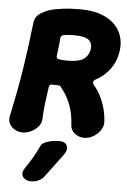

<svg xmlns="http://www.w3.org/2000/svg" viewBox="-82 -733 700 1057"><g transform="rotate(5 268.5 -204.5)"><path d="M59.6 15Q37.2 15 17.9 4.3Q-1.4 -6.4 -11.4 -24.6Q-21.4 -42.8 -17.6 -65.2Q-2.6 -136.2 9.8 -200.9Q22.2 -265.6 32.2 -329Q42.2 -392.4 50.8 -457.1Q59.4 -521.8 67.4 -592.8Q71.6 -626.4 101.1 -645.1Q130.6 -663.8 161.4 -671.8Q180 -676.8 220.7 -682.4Q261.4 -688 317.2 -688Q402.6 -688 458.7 -659.7Q514.8 -631.4 539.1 -582.4Q563.4 -533.4 553.2 -472Q545 -418.8 513.9 -376.8Q482.8 -334.8 432.2 -308Q425 -303.4 423.6 -296.3Q422.2 -289.2 426 -283Q437 -270.4 449.3 -252.4Q461.6 -234.4 472.7 -210.6Q483.8 -186.8 492.3 -156.3Q500.8 -125.8 503.6 -87.2Q506.2 -60.2 491.1 -37Q476 -13.8 451.4 0.6Q426.8 15 399.6 15Q371.8 15 348.9 -2.6Q326 -20.2 324.4 -49Q321.6 -99.4 310.2 -137.4Q298.8 -175.4 281.9 -204.4Q265 -233.4 246 -256.2Q245 -257.8 242.4 -258.9Q239.8 -260 235.4 -260.6Q226.2 -260.6 214.2 -261.2Q202.2 -261.8 194.2 -261.4Q183.6 -258 181.8 -243Q175.4 -198 170.2 -156.5Q165 -115 163 -67.6Q162.4 -44.6 146.3 -25.8Q130.2 -7 106.9 4Q83.6 15 59.6 15ZM271.8 -400Q333.8 -400 361 -418.8Q388.2 -437.6 394.2 -472Q399.8 -506.4 378.7 -524.7Q357.6 -543 295.6 -543Q280.8 -543 266.1 -541.8Q251.4 -540.6 242.2 -539.2Q233.4 -538.2 227.8 -532.2Q222.2 -526.2 221.6 -517.6Q220.6 -494 217.7 -470.2Q214.8 -446.4 211.4 -422.4Q210.4 -415.2 213.7 -409.7Q217 -404.2 224.2 -403.8Q230.8 -402.4 243.2 -401.2Q255.6 -400 271.8 -400ZM199.8 248.4Q190 261.4 171.3 270.2Q152.6 279 132.4 279H128.4Q112.4 279 98.4 271.1Q84.4 263.2 80.1 248.1Q75.8 233 89.2 211.8Q115.2 172.8 131.3 145.8Q147.4 118.8 164.2 81.6Q169.6 69 185.3 61.2Q201 53.4 222.1 49.2Q243.2 45 263.2 45H270.2Q290.6 45 301.2 55.2Q311.8 65.4 311.9 81.1Q312 96.8 299.8 114.4Q271.4 153 249.8 182Q228.2 211 199.8 248.4Z"/></g></svg>

Font: Winky Sans
Style: Italic
Weight: 400
Italic angle: -8.97852°
Designer: Simon Atzbach
Foundry: typofactur
Version: Version 1.205